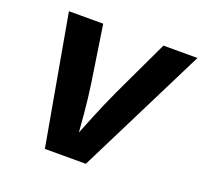

<svg xmlns="http://www.w3.org/2000/svg" viewBox="-125 -872 1070 1015"><g transform="rotate(20 409.5 -364.0)"><path d="M225.6 0 96.2 -727.5H289.1L337.4 -409.2Q349.1 -329.1 356.7 -243.2Q364.3 -157.2 371.6 -61.5H332Q370.1 -156.7 405.5 -243.4Q440.9 -330.1 477.5 -409.2L627.9 -727.5H819.3L456.1 0Z"/></g></svg>

Font: Inter 16pt ExtraBold
Style: Italic
Weight: 800
Italic angle: -9.3988°
Version: Version 4.001;git-66647c0bb